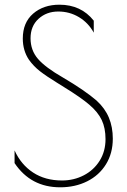

<svg xmlns="http://www.w3.org/2000/svg" viewBox="-20 -783 542 817"><path d="M42 -89V-143Q69 -83 120.5 -49Q172 -15 244 -15Q294 -15 336.5 -37Q379 -59 404 -99Q429 -139 429 -191Q429 -238 413 -272Q397 -306 360 -337.5Q323 -369 253 -412L221 -432Q177 -459 150 -480Q123 -501 103 -529Q77 -568 77 -619Q77 -687 121 -725Q165 -763 233 -763Q325 -763 379 -695V-644Q356 -686 316 -710Q276 -734 228 -734Q178 -734 144 -703Q110 -672 110 -620Q110 -569 141.5 -532.5Q173 -496 248 -453Q340 -399 391 -355Q427 -322 443.5 -282Q460 -242 460 -193Q460 -131 431 -84Q402 -37 351 -11.5Q300 14 236 14Q111 14 42 -89Z"/></svg>

Font: Poiret One
Style: Regular
Weight: 400
Designer: Denis Masharov (denis.masharov@gmail.com), Cyreal (Charset Expansion)
Foundry: Denis Masharov
Version: Version 1.101